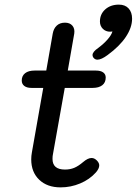

<svg xmlns="http://www.w3.org/2000/svg" viewBox="-20 -800 591 830"><path d="M209 -134Q207 -126 207 -113Q207 -67 261 -67Q283 -67 301 -74.5Q319 -82 340 -100Q360 -117 376 -117Q388 -117 398.5 -106.5Q409 -96 409 -85Q409 -71 394 -54Q367 -24 326.5 -7Q286 10 242 10Q184 10 149.5 -23Q115 -56 115 -111Q115 -126 118 -142L167 -420H116Q96 -420 85 -428.5Q74 -437 74 -452Q74 -472 88.5 -483.5Q103 -495 130 -495H180L208 -655Q212 -677 225.5 -689.5Q239 -702 261 -702Q282 -702 293 -689Q304 -676 301 -655L273 -495H394Q415 -495 426 -487Q437 -479 437 -465Q437 -443 422 -431.5Q407 -420 381 -420H260ZM380 -562Q380 -576 405 -593Q429 -611 445.5 -630Q462 -649 466 -664Q462 -663 456 -663Q437 -663 424.5 -675.5Q412 -688 412 -707Q412 -739 435 -759.5Q458 -780 494 -780Q521 -780 536 -763.5Q551 -747 551 -719Q551 -681 524 -640.5Q497 -600 445 -562Q418 -542 401 -542Q390 -542 383 -552Q380 -557 380 -562Z"/></svg>

Font: Kodchasan Medium
Style: Italic
Weight: 500
Italic angle: -10°
Version: Version 1.000; ttfautohint (v1.6)